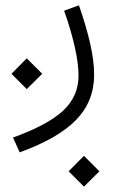

<svg xmlns="http://www.w3.org/2000/svg" viewBox="-20 -315 439 728"><path d="M23.4 -35.2 81.5 -93.8 140.1 -35.2 81.5 22.9ZM240.2 334.5 298.3 275.9 356.9 334.5 298.3 392.6ZM223.1 -274.4 279.3 -294.9Q307.1 -215.3 322 -149.4Q336.9 -83.5 336.9 -31.7Q336.9 68.4 269.5 138.7Q202.1 209 54.7 262.7L29.3 206.5Q160.6 159.2 219.2 104.7Q277.8 50.3 277.8 -28.8Q277.8 -73.7 263.4 -137.5Q249 -201.2 223.1 -274.4Z"/></svg>

Font: Estedad-FD Light
Style: Regular
Weight: 300
Designer: Amin Abedi
Version: Version 7.3